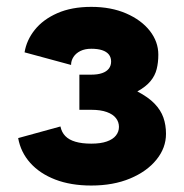

<svg xmlns="http://www.w3.org/2000/svg" viewBox="-20 -541 550 573"><path d="M252.4 -318.2Q232.8 -318.2 224.9 -318.2Q216.9 -318.2 216.9 -318.2V-213.3Q216.9 -213.3 225.6 -213.3Q234.4 -213.3 252.4 -213.3Q280.6 -213.3 298.8 -206.6Q317.1 -200 326 -188.5Q335 -177 335 -162.3Q335 -147.9 326 -136.6Q317.1 -125.2 298.8 -118.8Q280.6 -112.3 252.4 -112.3Q224.6 -112.3 205.3 -118Q185.9 -123.6 174.9 -135Q163.9 -146.3 160.4 -163.6L34.2 -128.9Q41.9 -86.4 70.4 -54.7Q98.8 -22.9 145.1 -5.1Q191.3 12.7 252.4 12.7Q318.1 12.7 368.3 -8.3Q418.5 -29.3 446.9 -64.5Q475.4 -99.6 475.4 -141.6Q475.4 -168 467.6 -190.2Q459.8 -212.4 441.3 -231.6Q422.8 -250.9 389.9 -268.1Q415.8 -282.5 429.2 -298.9Q442.7 -315.2 447.6 -334.9Q452.5 -354.5 452.5 -377.9Q452.5 -416.5 427.1 -449Q401.6 -481.4 356.4 -501Q311.3 -520.5 252.4 -520.5Q193.8 -520.5 151.1 -501.7Q108.5 -482.9 83.9 -452.1Q59.3 -421.4 53.3 -384.8L192.1 -347.2Q192.1 -359.9 199.2 -370.9Q206.3 -382 219.9 -388.8Q233.4 -395.5 252.4 -395.5Q271.7 -395.5 284.8 -391.2Q297.9 -386.9 304.8 -378.4Q311.6 -369.8 311.6 -357.4Q311.6 -345 304.8 -336.2Q297.9 -327.3 284.8 -322.8Q271.7 -318.2 252.4 -318.2Z"/></svg>

Font: Giphurs SC
Style: Regular
Weight: 400
Version: Version 0.920